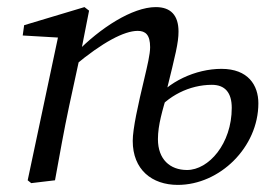

<svg xmlns="http://www.w3.org/2000/svg" viewBox="-20 -508 771 541"><path d="M68 8 135 0C148 -71 160 -140 175 -210L206 -353L207 -356L231 -478L218 -488L48 -437L44 -408L164 -401L146 -415L58 0L68 8ZM481 13C599 13 708 -93 708 -217C708 -268 679 -314 604 -314C532 -314 452 -278 411 -220H403L414 -187C452 -238 514 -269 577 -269C614 -269 633 -247 633 -204C633 -103 568 -29 507 -29C459 -29 425 -59 425 -116C425 -156 438 -198 452 -246L450 -255C474 -353 483 -387 483 -419C483 -465 461 -488 419 -488C353 -488 262 -429 195 -360H186L190 -323C269 -389 330 -421 368 -421C390 -421 403 -410 403 -375C403 -355 395 -322 387 -288C369 -213 354 -145 354 -111C354 -30 408 13 481 13Z"/></svg>

Font: Source Serif 4 Variable
Style: Italic
Weight: 400
Italic angle: -12°
Designer: Frank Grießhammer
Foundry: Adobe Systems Incorporated
Version: Version 4.004;hotconv 1.0.116;makeotfexe 2.5.65601